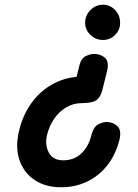

<svg xmlns="http://www.w3.org/2000/svg" viewBox="-20 -792 582 812"><path d="M239 0Q172 0 126 -31Q80 -62 62 -116.5Q44 -171 61 -241Q78 -310 116.5 -361Q155 -412 210 -440Q265 -468 329 -468L298 -443L315 -512Q322 -544 341.5 -554Q361 -564 378 -564Q406 -564 424.5 -547Q443 -530 432 -488L413 -412Q406 -383 389 -369.5Q372 -356 328 -356Q291 -356 261 -338.5Q231 -321 210 -291Q189 -261 179 -222Q169 -179 186.5 -146.5Q204 -114 247 -114Q294 -114 325 -144Q356 -174 367 -223Q376 -255 394.5 -265.5Q413 -276 431 -276Q458 -276 476.5 -258.5Q495 -241 485 -200Q461 -106 394.5 -53Q328 0 239 0ZM415 -623Q385 -623 362.5 -644.5Q340 -666 340 -695Q340 -727 362.5 -749.5Q385 -772 415 -772Q446 -772 467 -749.5Q488 -727 488 -695Q488 -666 467 -644.5Q446 -623 415 -623Z"/></svg>

Font: Edu TAS Beginner
Style: Bold
Weight: 700
Version: Version 1.003